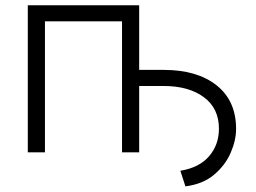

<svg xmlns="http://www.w3.org/2000/svg" viewBox="-20 -565 951 712"><path d="M83.1 0V-545.5H496.1V-305.8H587.4Q711.3 -305.8 783.4 -248.4Q855.5 -191.1 855.5 -87Q855.5 -44.4 835.2 2Q815 48.3 773.6 83.1Q732.2 117.9 667.6 126.1L648.8 68.2Q718.8 56.8 755.3 14.4Q791.9 -28.1 791.9 -87.7Q791.9 -163.4 735.8 -204.7Q679.7 -246.1 587.4 -246.1H496.1V0H432.5V-485.8H146.7V0Z"/></svg>

Font: Inter Zeller Light
Style: Regular
Weight: 300
Designer: Rasmus Andersson; Joe Bland
Foundry: zeller
Version: Version 3.015;git-dec3a8cb1